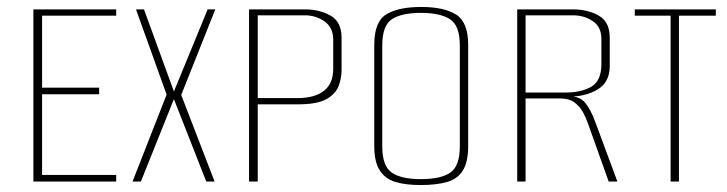

<svg xmlns="http://www.w3.org/2000/svg" viewBox="-20 -522 2090 552"><path d="M76 0V-495H314V-477H101V-270H265V-251H101V-19H314V0Z M361 0 459 -250 371 -495H394L480 -259L577 -495H599L501 -249L597 0H573L480 -237L385 0Z M696 0V-495H857Q899 -495 930.5 -477Q962 -459 962 -414V-320Q962 -297 953.5 -274.5Q945 -252 918.5 -237Q892 -222 836 -222H721V0ZM721 -240H835Q885 -240 911.5 -261Q938 -282 938 -324V-408Q938 -443 913 -460.5Q888 -478 856 -478H721Z M1189 10Q1146 10 1116.5 1Q1087 -8 1071.5 -32.5Q1056 -57 1056 -102V-393Q1056 -460 1091 -481Q1126 -502 1191 -502Q1257 -502 1291.5 -480Q1326 -458 1326 -393V-102Q1326 -56 1310.5 -31.5Q1295 -7 1264.5 1.5Q1234 10 1189 10ZM1190 -7Q1248 -7 1275 -26Q1302 -45 1302 -101V-391Q1302 -449 1273.5 -467Q1245 -485 1190 -485Q1135 -485 1107 -467Q1079 -449 1079 -391V-101Q1079 -45 1106 -26Q1133 -7 1190 -7Z M1467 0V-495H1628Q1670 -495 1701.5 -477Q1733 -459 1733 -414V-332Q1733 -286 1698.5 -265Q1664 -244 1614 -244V-245Q1646 -246 1662 -227Q1678 -208 1692 -170L1755 0H1730L1670 -168Q1665 -183 1656 -199.5Q1647 -216 1631.5 -227.5Q1616 -239 1590 -239H1491V0ZM1491 -256H1606Q1652 -256 1680.5 -273Q1709 -290 1709 -338V-410Q1709 -445 1684 -461.5Q1659 -478 1627 -478H1491Z M1908 0V-477H1805V-495H2038V-477H1932V0Z"/></svg>

Font: Alumni Sans SC Thin
Style: Regular
Weight: 100
Designer: Robert E. Leuschke
Foundry: Robert E. Leuschke
Version: Version 1.018